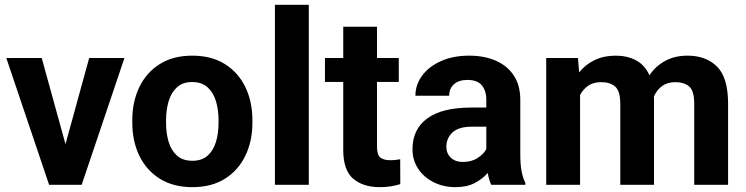

<svg xmlns="http://www.w3.org/2000/svg" viewBox="-20 -770 3108 800"><path d="M153.8 -528.3 252.9 -169.4 351.6 -528.3H498.5L320.3 0H184.6L6.3 -528.3Z M531.2 -258.8V-269Q531.2 -346.2 560.5 -407Q589.8 -467.8 645.5 -502.9Q701.2 -538.1 780.8 -538.1Q861.3 -538.1 917.2 -502.9Q973.1 -467.8 1002.4 -407Q1031.7 -346.2 1031.7 -269V-258.8Q1031.7 -182.1 1002.4 -121.3Q973.1 -60.5 917.5 -25.4Q861.8 9.8 781.7 9.8Q701.7 9.8 645.8 -25.4Q589.8 -60.5 560.5 -121.3Q531.2 -182.1 531.2 -258.8ZM671.9 -269V-258.8Q671.9 -214.8 682.6 -179Q693.4 -143.1 717.5 -121.6Q741.7 -100.1 781.7 -100.1Q821.3 -100.1 845.2 -121.6Q869.1 -143.1 879.9 -179Q890.6 -214.8 890.6 -258.8V-269Q890.6 -312 879.9 -348.1Q869.1 -384.3 845 -406.2Q820.8 -428.2 780.8 -428.2Q741.2 -428.2 717.3 -406.2Q693.4 -384.3 682.6 -348.1Q671.9 -312 671.9 -269Z M1266.6 -750V0H1125.5V-750Z M1641.6 -528.3V-428.7H1550.8V-159.2Q1550.8 -125 1564.5 -113.8Q1578.1 -102.5 1606 -102.5Q1619.1 -102.5 1629.4 -103.8Q1639.6 -105 1647.5 -106.4L1647.9 -2.9Q1629.9 2.9 1608.9 6.3Q1587.9 9.8 1562.5 9.8Q1492.7 9.8 1451.4 -25.6Q1410.2 -61 1410.2 -145V-428.7H1334V-528.3H1410.2V-658.7H1550.8V-528.3Z M2026.9 0Q2017.6 -19 2012.2 -49.3Q1991.2 -24.9 1958.5 -7.6Q1925.8 9.8 1877.9 9.8Q1827.6 9.8 1786.9 -10.7Q1746.1 -31.2 1722.4 -66.9Q1698.7 -102.5 1698.7 -148.4Q1698.7 -231.4 1760.3 -276.6Q1821.8 -321.8 1943.4 -321.8H2006.3V-354.5Q2006.3 -392.1 1987.5 -414.6Q1968.8 -437 1927.7 -437Q1892.1 -437 1871.8 -419.2Q1851.6 -401.4 1851.6 -371.1H1710.9Q1710.9 -416.5 1738.5 -454.3Q1766.1 -492.2 1816.7 -515.1Q1867.2 -538.1 1935.5 -538.1Q1996.6 -538.1 2044.7 -517.6Q2092.8 -497.1 2120.4 -456.1Q2147.9 -415 2147.9 -353.5V-127.4Q2147.9 -84 2153.3 -56.2Q2158.7 -28.3 2168.9 -8.3V0ZM1908.7 -95.2Q1944.8 -95.2 1970.2 -111.8Q1995.6 -128.4 2006.3 -148.9V-242.2H1947.3Q1891.1 -242.2 1865.5 -218.3Q1839.8 -194.3 1839.8 -158.2Q1839.8 -130.9 1858.4 -113Q1877 -95.2 1908.7 -95.2Z M2484.4 -427.7Q2453.1 -427.7 2431.6 -413.3Q2410.2 -398.9 2397 -374.5V0H2255.9V-528.3H2388.2L2393.1 -468.3Q2418.9 -501 2457.3 -519.5Q2495.6 -538.1 2545.4 -538.1Q2593.3 -538.1 2629.9 -518.8Q2666.5 -499.5 2686 -456.5Q2711.4 -494.1 2751.2 -516.1Q2791 -538.1 2844.7 -538.1Q2921.4 -538.1 2967.5 -492.7Q3013.7 -447.3 3013.7 -337.4V0H2872.6V-337.4Q2872.6 -392.1 2851.3 -409.9Q2830.1 -427.7 2793.5 -427.7Q2760.7 -427.7 2738.5 -411.4Q2716.3 -395 2704.6 -367.7Q2705.1 -360.4 2705.1 -352.5V0H2564.5V-336.9Q2564.5 -390.6 2543.2 -409.2Q2522 -427.7 2484.4 -427.7Z"/></svg>

Font: Vazirmatn RD
Style: Bold
Weight: 700
Designer: Saber Rastikerdar
Foundry: Saber Rastikerdar
Version: Version 32.102